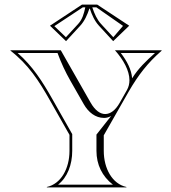

<svg xmlns="http://www.w3.org/2000/svg" viewBox="-20 -820 750 840"><path d="M373.1 -782C381.7 -755.8 393.7 -728.3 413.2 -707.2L475.1 -640L545.3 -707.5L405.1 -800H338.9L198.7 -707.5L268.9 -640L330.8 -707.2C350.3 -728.3 362.3 -755.8 370.9 -782ZM353.2 -788C347.1 -760 340.6 -735.5 322 -715.3L268.4 -657.1L217.8 -705.7L342.5 -788ZM383.8 -788H401.5L518.2 -706.7L475.6 -657.1L422 -715.3C404.4 -734.4 392.9 -760.3 384.5 -785.8ZM284 -160C284 -82.9 247.1 -15.6 185 -2V0H533V-2C470.9 -15.6 434 -82.9 434 -160V-228L544 -421C584.5 -490.8 626.2 -545.3 687 -598V-600H483C520.1 -558.2 546.3 -511 546.3 -469C546.3 -453.8 542.9 -439.3 535.3 -426L503.3 -369.6C485.4 -338.1 463.1 -321.1 440.3 -321.1C418.4 -321.1 396.2 -336.7 377 -370L246 -600H26V-598C103.4 -538.7 150.3 -466.5 199 -380L284 -230ZM658 -588C618.8 -552.7 585.8 -521.7 558 -477.4C555.4 -514.7 535.6 -552.8 508.5 -588ZM231.7 -588C248.2 -543.6 265 -507.1 288.4 -466L346.6 -364C366.9 -328.5 397.6 -304.1 435.3 -304.1C446.6 -304.1 456.2 -307.1 466.3 -312.6L402 -231.2V-160C402 -100 426.8 -48.7 474.1 -12H233.9C274.9 -43.8 296 -99.6 296 -160V-233.2L209.5 -385.9C165.7 -463.6 121.8 -531.8 57.2 -588Z"/></svg>

Font: Sortefax
Style: Medium
Weight: 500
Designer: gluk
Foundry: gluk
Version: Version 0.261